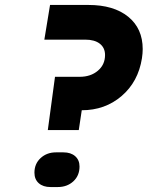

<svg xmlns="http://www.w3.org/2000/svg" viewBox="-20 -750 640 775"><path d="M173 -225 202 -440H302Q346 -440 375 -464.5Q404 -489 404 -528Q404 -557 383 -573.5Q362 -590 324 -590H159L182 -730H337Q439 -730 497.5 -682.5Q556 -635 556 -552Q556 -535 553 -515Q538 -420 471 -362.5Q404 -305 310 -305L298 -225ZM184 5Q154 5 136.5 -10.5Q119 -26 119 -53Q119 -89 144 -112Q169 -135 206 -135H236Q266 -135 283.5 -119.5Q301 -104 301 -78Q301 -41 276 -18Q251 5 213 5Z"/></svg>

Font: JetBrains Mono Extra Bold
Style: Italic
Weight: 800
Italic angle: -9°
Monospace: yes
Designer: Philipp Nurullin, Konstantin Bulenkov
Foundry: JetBrains
Version: 2.002